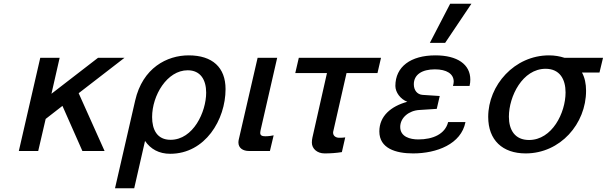

<svg xmlns="http://www.w3.org/2000/svg" viewBox="-20 -810 3255 1030"><path d="M300 -500H196L81 0H185L225 -172L315 -242L422 0H541L402 -310L648 -500H506L256 -307Z M597 200H700L758 -54C788 -10 833 15 893 15C1081 15 1190 -168 1190 -332C1190 -448 1120 -513 992 -513C876 -513 745 -446 705 -270ZM796 -182C796 -298 876 -433 987 -433C1056 -433 1086 -381 1086 -313C1086 -210 1017 -60 895 -60C823 -60 796 -114 796 -182Z M1261 -62C1260 -58 1259 -52 1259 -46C1259 -16 1283 0 1316 0H1428L1448 -84C1440 -82 1420 -79 1404 -79C1388 -79 1376 -82 1376 -97C1376 -102 1378 -113 1379 -116L1467 -500H1362Z M2005 -418 2024 -500H1583L1564 -418H1734L1656 -72C1654 -65 1653 -52 1653 -45C1653 -12 1682 13 1721 13C1752 13 1783 11 1814 6L1832 -73C1824 -72 1816 -71 1808 -71H1799C1783 -71 1767 -80 1767 -98C1767 -101 1767 -103 1768 -106L1839 -418Z M2509 -790H2395L2286 -580H2368ZM2101 -349C2101 -315 2128 -278 2165 -264C2077 -240 2015 -187 2015 -105C2015 -14 2103 13 2196 13C2323 13 2454 -37 2477 -155H2384C2368 -91 2303 -62 2224 -62C2180 -62 2127 -76 2127 -129C2127 -179 2174 -217 2230 -220L2323 -226L2339 -295L2247 -301C2218 -303 2200 -326 2200 -358C2200 -409 2243 -438 2313 -438C2376 -438 2414 -414 2414 -372C2414 -364 2412 -357 2410 -349H2499C2502 -361 2503 -373 2503 -383C2503 -465 2433 -513 2316 -513C2183 -513 2101 -452 2101 -349Z M2599 -183C2599 -58 2676 13 2800 13C2986 13 3124 -146 3124 -323C3124 -361 3117 -394 3102 -421H3196L3215 -500H3008C2983 -508 2956 -513 2925 -513C2740 -513 2599 -353 2599 -183ZM2710 -184C2710 -293 2783 -441 2907 -441C2982 -441 3014 -386 3014 -314C3014 -205 2942 -59 2818 -59C2742 -59 2710 -113 2710 -184Z"/></svg>

Font: Perun Medium Italic
Style: Regular
Weight: 500
Italic angle: -12°
Foundry: Copyright (c) Stefan Peev, Context Ltd, 2016
Version: Version 1.026